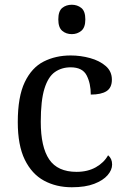

<svg xmlns="http://www.w3.org/2000/svg" viewBox="-20 -780 532 810"><path d="M283 10Q217 10 165.5 -18Q114 -46 84.5 -106.5Q55 -167 55 -265Q55 -372 84.5 -433.5Q114 -495 164.5 -520.5Q215 -546 278 -546Q320 -546 360 -535Q400 -524 426 -501.5Q452 -479 452 -444Q452 -410 429.5 -395.5Q407 -381 363 -381Q363 -428 345.5 -462Q328 -496 278 -496Q240 -496 211.5 -476Q183 -456 167.5 -406Q152 -356 152 -266Q152 -160 187.5 -107.5Q223 -55 303 -55Q350 -55 384.5 -74.5Q419 -94 436 -125Q453 -111 453 -86Q453 -63 434 -41Q415 -19 377.5 -4.5Q340 10 283 10ZM283 -636Q259 -636 242.5 -650Q226 -664 226 -698Q226 -733 242.5 -746.5Q259 -760 283 -760Q306 -760 323 -746.5Q340 -733 340 -698Q340 -664 323 -650Q306 -636 283 -636Z"/></svg>

Font: Noto Serif Oriya
Style: Regular
Weight: 400
Designer: David Williams
Foundry: Google LLC, David Williams
Version: Version 1.051; ttfautohint (v1.8.4.7-5d5b)